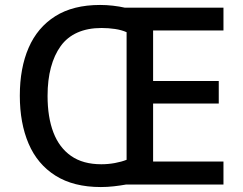

<svg xmlns="http://www.w3.org/2000/svg" viewBox="-20 -745 981 775"><path d="M384 -725Q410 -725 436 -722Q462 -719 484 -714H882V-622H598V-418H863V-327H598V-93H882V0H488Q466 4 439.5 7Q413 10 387 10Q277 10 204 -36Q131 -82 95.5 -165Q60 -248 60 -359Q60 -470 95.5 -552Q131 -634 203 -679.5Q275 -725 384 -725ZM390 -632Q334 -632 292.5 -613.5Q251 -595 225 -559Q199 -523 185.5 -472.5Q172 -422 172 -358Q172 -272 195.5 -210.5Q219 -149 267 -115.5Q315 -82 389 -82Q417 -82 444 -87Q471 -92 491 -100V-615Q471 -624 444.5 -628Q418 -632 390 -632Z"/></svg>

Font: Noto Sans Devanagari Medium
Style: Regular
Weight: 500
Version: Version 2.003